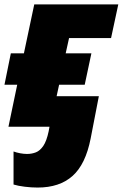

<svg xmlns="http://www.w3.org/2000/svg" viewBox="-27 -573 555 868"><path d="M143.1 274.9Q114.7 274.9 85 271.2Q55.2 267.6 34.2 261.2V111.8Q47.4 116.7 64.2 119.9Q81.1 123 95.2 123Q116.7 123 135.3 115.7Q153.8 108.4 168.7 86.7Q183.6 64.9 192.9 21L196.8 0H11.2L50.8 -189.9H-6.8L22 -332H81.1L127.9 -553.2H507.8L475.1 -400.9H285.2L270 -332H386.2L356 -189.9H240.2L229 -138.2H419.9L382.8 53.2Q359.9 169.9 301 222.4Q242.2 274.9 143.1 274.9Z"/></svg>

Font: Open Sans ExtraBold
Style: Italic
Weight: 800
Italic angle: -12°
Designer: Monotype Design Team
Foundry: Monotype Imaging Inc.
Version: Version 3.000; ttfautohint (v1.8.4)